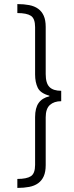

<svg xmlns="http://www.w3.org/2000/svg" viewBox="-20 -820 365 941"><path d="M152 -246Q152 -291 169.5 -315.5Q187 -340 222 -348V-351Q178 -363 165 -390Q152 -417 152 -455V-687Q152 -729 131.5 -742.5Q111 -756 65 -756V-800Q97 -800 123 -795Q149 -790 167 -777Q185 -764 194.5 -742.5Q204 -721 204 -688V-457Q204 -412 222.5 -393.5Q241 -375 280 -375V-324Q245 -324 224.5 -305.5Q204 -287 204 -245V-11Q204 22 194.5 43.5Q185 65 167 78Q149 91 123 96Q97 101 65 101V57Q111 57 131.5 43.5Q152 30 152 -12Z"/></svg>

Font: Jldddboxgfspflltxgxzjzlszac
Style: Regular
Weight: 300
Designer: Carrois Corporate & Edenspiekermann
Foundry: Carrois Corporate GbR & Edenspiekermann AG
Version: Version 2.001